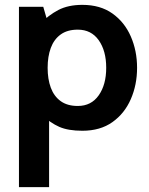

<svg xmlns="http://www.w3.org/2000/svg" viewBox="-20 -528 612 790"><path d="M58 242V-500H158L182 -417L145 -430Q179.5 -465.5 220 -486.8Q260.5 -508 319 -508Q392.5 -508 442.5 -472.5Q492.5 -437 518.2 -378Q544 -319 544 -249Q544 -179 518.2 -120Q492.5 -61 442.5 -25.5Q392.5 10 319 10Q260.5 10 224 -6Q187.5 -22 150 -57L182 -82V242ZM300 -92Q355.5 -92 386.2 -135.8Q417 -179.5 417 -249Q417 -319 386.2 -362.5Q355.5 -406 300 -406Q257 -406 229.5 -386Q202 -366 189 -330.8Q176 -295.5 176 -249Q176 -202.5 189 -167.2Q202 -132 229.5 -112Q257 -92 300 -92Z"/></svg>

Font: Cabin Resolve
Style: Bold-Resolve
Weight: 700
Designer: Pablo Impallari
Foundry: Pablo Impallari. http://www.impallari.com Igino Marini. http://www.ikern.com
Version: Version 3.001